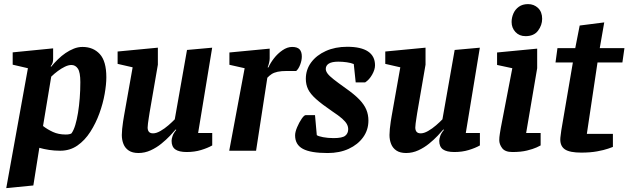

<svg xmlns="http://www.w3.org/2000/svg" viewBox="-20 -745 3106 949"><path d="M10.9 184.8 118 -407.8 42.7 -425.3V-486.2L242.6 -506V-453.3Q242.6 -442.7 239.8 -434Q237.1 -425.4 230.6 -418L232.6 -415Q248.1 -433.9 266.2 -451.6Q284.3 -469.4 304.2 -482.9Q324.1 -496.4 345.1 -504.7Q366 -513 387.9 -513Q440.9 -513 473.2 -477.8Q505.6 -442.7 505.6 -363Q505.6 -327.9 497.3 -280.7Q489 -233.4 471.3 -184.6Q453.6 -135.8 426.5 -93.5Q399.5 -51.3 362.6 -25.6Q325.7 0 277.7 0Q249 0 222.6 -4Q196.1 -8.1 174.4 -14.4L144.8 171.7ZM304.8 -80.1Q314.6 -80.1 322.4 -81.7Q330.3 -83.4 333.5 -86Q344.3 -101 352.2 -127.3Q360.1 -153.7 365.6 -187.5Q371.1 -221.3 374.1 -260.2Q377.1 -299.1 377.1 -339.1Q377.1 -387.5 365 -405.7Q352.9 -423.8 333.1 -423.8Q318.3 -423.8 300.9 -415.4Q283.4 -406.9 266.1 -394.1Q248.7 -381.3 233.2 -366.2L192.7 -122.2Q213.9 -105.6 241.6 -92.8Q269.2 -80.1 304.8 -80.1Z M664.3 11.3Q634.7 11.3 616.5 -0.8Q598.3 -12.9 590.2 -33.3Q582.1 -53.7 582.1 -77.8Q582.1 -89.6 583.8 -107.9Q585.6 -126.2 588.4 -144.3Q591.2 -162.5 593 -172.3L635.6 -412.3L561.3 -429.3V-490.4L760.3 -509.4V-425.3L719.2 -187.3Q718.2 -179 715.6 -164Q713 -149 711.4 -135.2Q709.7 -121.4 709.7 -114.8Q709.7 -101.4 715.9 -93.7Q722.2 -85.9 736.7 -85.9Q752.7 -85.9 773.1 -97.6Q793.4 -109.2 812.5 -125.8Q831.6 -142.4 843.8 -155.2L904.3 -498.1L1028.7 -509.3L959.3 -87.7H1029V-26.2Q1006.3 -13.3 973.9 -3.5Q941.6 6.4 902.7 6.4Q864.5 6.4 846.3 -6.7Q828.1 -19.8 828.1 -48.9Q828.1 -58.4 832.9 -72.7Q837.7 -87 851.3 -103L848.3 -105Q838.5 -93.2 820.2 -73.9Q801.9 -54.6 777.8 -35Q753.7 -15.3 724.7 -2Q695.6 11.3 664.3 11.3Z M1113 0 1189.2 -407.8 1113.9 -424.8V-485.6L1312.9 -504.6V-457Q1312.9 -446.4 1309.9 -434Q1306.9 -421.6 1302.9 -412H1306.9Q1315.9 -433 1334 -456.5Q1352.1 -480 1376.1 -496.5Q1400.2 -513 1423.7 -513Q1449.5 -513 1460.7 -501.1Q1471.8 -489.1 1471.8 -465.7Q1471.8 -446.6 1463.8 -425.6Q1455.8 -404.5 1444.1 -394.2H1399Q1370.5 -394.2 1352.3 -390.3Q1334.1 -386.3 1322.7 -378.8Q1311.3 -371.3 1301.3 -360.7L1245.7 0Z M1599.7 11.4Q1515.3 11.4 1477 -9.3Q1438.6 -29.9 1438.6 -75.9Q1438.6 -92.6 1448.6 -116.2Q1458.6 -139.8 1471 -157.9Q1483.5 -176 1491.1 -176H1537L1545.8 -77.2Q1552.5 -71.6 1576.6 -67Q1600.6 -62.4 1629 -62.4Q1671.9 -62.4 1686.4 -74.1Q1701 -85.7 1701 -106.4Q1701 -119.5 1694.4 -131.6Q1687.9 -143.6 1671.1 -158.7Q1654.2 -173.7 1621.6 -195.2Q1571.1 -229.7 1542.6 -255.1Q1514.1 -280.5 1502.8 -303.9Q1491.6 -327.4 1491.6 -355.3Q1491.6 -400.7 1517.9 -436.4Q1544.3 -472.1 1590.5 -492.9Q1636.8 -513.8 1696.1 -513.8Q1764.2 -513.8 1798.9 -490.7Q1833.6 -467.6 1833.6 -422.3Q1833.6 -400.9 1819.2 -375.7Q1804.9 -350.5 1784.9 -337.8H1738.1L1728.6 -428.4Q1715.4 -434.2 1694 -437.2Q1672.6 -440.2 1652.3 -440.2Q1620.5 -440.2 1605.3 -430.7Q1590.2 -421.2 1590.2 -404.3Q1590.2 -393.7 1598.9 -381.7Q1607.6 -369.7 1628.9 -353Q1650.2 -336.2 1687 -310Q1731 -279.2 1755.5 -253.8Q1780 -228.4 1790.5 -203.3Q1801 -178.3 1801 -149Q1801 -102.9 1775 -66.7Q1748.9 -30.4 1703.7 -9.5Q1658.4 11.4 1599.7 11.4Z M1987.3 11.3Q1957.7 11.3 1939.5 -0.8Q1921.3 -12.9 1913.2 -33.3Q1905.1 -53.7 1905.1 -77.8Q1905.1 -89.6 1906.8 -107.9Q1908.6 -126.2 1911.4 -144.3Q1914.2 -162.5 1916 -172.3L1958.6 -412.3L1884.3 -429.3V-490.4L2083.3 -509.4V-425.3L2042.2 -187.3Q2041.2 -179 2038.6 -164Q2036 -149 2034.4 -135.2Q2032.7 -121.4 2032.7 -114.8Q2032.7 -101.4 2038.9 -93.7Q2045.2 -85.9 2059.7 -85.9Q2075.7 -85.9 2096.1 -97.6Q2116.4 -109.2 2135.5 -125.8Q2154.6 -142.4 2166.8 -155.2L2227.3 -498.1L2351.7 -509.3L2282.3 -87.7H2352V-26.2Q2329.3 -13.3 2296.9 -3.5Q2264.6 6.4 2225.7 6.4Q2187.5 6.4 2169.3 -6.7Q2151.1 -19.8 2151.1 -48.9Q2151.1 -58.4 2155.9 -72.7Q2160.7 -87 2174.3 -103L2171.3 -105Q2161.5 -93.2 2143.2 -73.9Q2124.9 -54.6 2100.8 -35Q2076.7 -15.3 2047.7 -2Q2018.6 11.3 1987.3 11.3Z M2512.6 6.4Q2476.3 6.4 2462 -12.8Q2447.7 -31.9 2447.7 -52.3Q2447.7 -66.7 2450.6 -84.2Q2453.4 -101.8 2455.2 -112.3L2512.2 -407.8L2436.9 -424V-485.6L2635.1 -504.6V-407.9L2580.6 -87.7H2652.2V-26.2Q2649.4 -24.2 2632.1 -16.3Q2614.8 -8.4 2585 -1Q2555.2 6.4 2512.6 6.4ZM2577.7 -566.3Q2546.9 -566.3 2527.8 -586.7Q2508.7 -607.2 2508.7 -636.3Q2508.7 -657.4 2517.4 -677.9Q2526.2 -698.4 2544.4 -711.5Q2562.5 -724.7 2590.2 -724.7Q2619.3 -724.7 2639.5 -705.4Q2659.7 -686.1 2659.7 -652.1Q2659.7 -620.6 2639.5 -593.5Q2619.3 -566.3 2577.7 -566.3Z M2853.3 9.3Q2796.8 9.3 2773 -6.2Q2749.3 -21.7 2749.3 -55.7Q2749.3 -63.7 2751.3 -77.2Q2753.3 -90.7 2754.3 -100.7L2811.5 -436.1H2725.7L2735.3 -507H2823.3L2845.2 -618.8L2966.6 -634.3L2944.4 -507H3066.4L3056.3 -436.1H2933.3L2880.6 -83.2H3009.4V-18.8Q3006.4 -17.6 2985.9 -10.3Q2965.4 -3.1 2931.5 3.1Q2897.6 9.3 2853.3 9.3Z"/></svg>

Font: Faustina Light
Style: Italic
Weight: 300
Italic angle: -8°
Designer: Alfonso Garcia
Foundry: http://www.omnibus-type.com
Version: Version 1.200